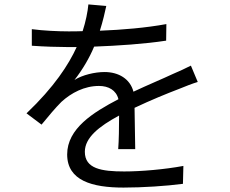

<svg xmlns="http://www.w3.org/2000/svg" viewBox="-20 -812 1040 869"><path d="M592 -137C591 -184 590 -268 589 -324C663 -359 734 -388 789 -409C816 -420 851 -434 875 -441L844 -515C817 -501 792 -490 762 -477C711 -453 652 -429 584 -397C569 -455 517 -486 453 -486C410 -486 353 -473 317 -450C353 -496 385 -550 406 -601C513 -605 634 -613 732 -628L733 -703C640 -686 533 -677 432 -673C446 -717 455 -757 461 -785L380 -792C377 -759 368 -714 354 -671C332 -670 310 -670 290 -670C245 -670 176 -673 124 -680V-605C178 -601 244 -599 286 -599H327C291 -520 226 -419 100 -299L168 -248C201 -288 230 -323 258 -351C303 -392 362 -423 428 -423C471 -423 506 -404 516 -363C401 -303 284 -230 284 -113C284 6 398 37 539 37C624 37 733 30 808 20L810 -61C724 -45 618 -36 542 -36C440 -36 364 -48 364 -125C364 -189 428 -240 519 -289C519 -237 518 -174 515 -137Z"/></svg>

Font: Noto Sans T Chinese Regular
Style: Regular
Weight: 400
Designer: Ryoko NISHIZUKA (kana & ideographs); Paul D. Hunt (Latin, Greek & Cyrillic); Wenlong ZHANG (bopomofo); Sandoll Communica
Foundry: Adobe Systems Incorporated
Version: Version 1.000;PS 1;hotconv 1.0.78;makeotf.lib2.5.61930